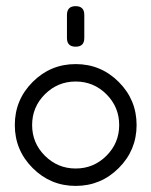

<svg xmlns="http://www.w3.org/2000/svg" viewBox="-20 -610 496 630"><path d="M256.6 -485.1Q256.6 -456.8 228.3 -456.8Q199.7 -456.8 199.7 -485.1V-561Q199.7 -589.8 228.3 -589.8Q256.6 -589.8 256.6 -561ZM428.2 -199.7Q428.2 -117.2 369.6 -58.6Q311 0 228.3 0Q145.8 0 87.2 -58.6Q28.6 -117.2 28.6 -199.7Q28.6 -282.5 87.2 -341.1Q145.8 -399.7 228.3 -399.7Q311 -399.7 369.6 -341.1Q428.2 -282.5 428.2 -199.7ZM371.1 -199.7Q371.1 -258.8 329.2 -300.7Q287.4 -342.5 228.3 -342.5Q169.4 -342.5 127.4 -300.7Q85.4 -258.8 85.4 -199.7Q85.4 -140.6 127.4 -98.9Q169.4 -57.1 228.3 -57.1Q287.4 -57.1 329.2 -98.9Q371.1 -140.6 371.1 -199.7Z"/></svg>

Font: EnergyBar
Style: Regular
Weight: 400
Italic angle: -10°
Version: 1.0 2000-03-28